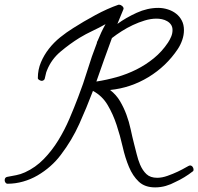

<svg xmlns="http://www.w3.org/2000/svg" viewBox="-20 -773 847 820"><path d="M806.6 -48.8Q806.6 -42 801.8 -40Q787.1 -28.3 767.1 -16.1Q747.1 -3.9 729.5 3.9Q710 14.6 688 21Q666 27.3 642.6 27.3Q598.6 27.3 572.8 2.9Q546.9 -21.5 530.8 -60.1Q514.6 -98.6 503.9 -146Q493.2 -193.4 478 -239.3Q462.9 -285.2 439.9 -324.2Q417 -363.3 377 -384.8Q349.6 -312.5 318.4 -243.2Q287.1 -173.8 240.2 -112.3Q220.7 -85.9 195.3 -63.5Q169.9 -41 140.6 -23.9Q111.3 -6.8 78.6 2.4Q45.9 11.7 12.7 11.7Q6.8 11.7 3.4 6.8Q0 2 0 -2.9Q0 -15.6 10.7 -17.6Q31.2 -21.5 49.3 -24.9Q67.4 -28.3 86.9 -37.1Q131.8 -57.6 167 -93.8Q202.1 -129.9 229 -173.8Q255.9 -217.8 276.4 -265.6Q296.9 -313.5 313.5 -357.4Q335.9 -415 353.5 -473.1Q371.1 -531.2 393.6 -588.9Q393.6 -594.7 396.5 -597.7Q404.3 -617.2 412.6 -634.8Q420.9 -652.3 430.7 -669.9Q403.3 -654.3 375 -641.1Q346.7 -627.9 319.3 -611.3Q278.3 -585.9 238.8 -552.7Q199.2 -519.5 180.7 -472.7Q176.8 -463.9 175.3 -455.1Q173.8 -446.3 170.9 -436.5Q169.9 -432.6 166 -430.2Q162.1 -427.7 158.2 -427.7Q154.3 -427.7 147.9 -431.2Q141.6 -434.6 141.6 -439.5Q141.6 -475.6 154.8 -506.8Q168 -538.1 189 -564.9Q210 -591.8 237.3 -613.8Q264.6 -635.7 293 -653.3Q335.9 -680.7 387.2 -708.5Q438.5 -736.3 486.3 -752.9H489.3Q495.1 -752.9 501.5 -747.6Q507.8 -742.2 507.8 -736.3Q507.8 -734.4 503.9 -725.6Q500 -716.8 495.6 -705.6Q491.2 -694.3 486.8 -684.1Q482.4 -673.8 481.4 -670.9Q517.6 -697.3 563.5 -718.3Q609.4 -739.3 656.2 -739.3Q676.8 -739.3 696.8 -732.9Q716.8 -726.6 731.9 -714.8Q747.1 -703.1 756.3 -685.5Q765.6 -668 765.6 -644.5Q765.6 -623 758.3 -602.1Q751 -581.1 739.3 -563.5Q690.4 -490.2 614.3 -443.8Q538.1 -397.5 450.2 -388.7Q476.6 -368.2 492.7 -340.8Q508.8 -313.5 520 -283.2Q531.2 -252.9 538.1 -220.7Q544.9 -188.5 552.7 -158.2Q558.6 -135.7 564 -113.8Q569.3 -91.8 578.1 -70.3Q588.9 -44.9 605.5 -29.3Q622.1 -13.7 651.4 -13.7Q671.9 -13.7 695.3 -22Q718.8 -30.3 739.3 -40Q759.8 -49.8 773.9 -58.1Q788.1 -66.4 791 -66.4Q797.9 -66.4 802.2 -61Q806.6 -55.7 806.6 -48.8ZM716.8 -644.5Q716.8 -658.2 710.4 -667.5Q704.1 -676.8 693.8 -682.6Q683.6 -688.5 671.9 -690.9Q660.2 -693.4 648.4 -693.4Q624 -693.4 598.1 -685.5Q572.3 -677.7 547.4 -666Q522.5 -654.3 499.5 -639.6Q476.6 -625 458 -610.4Q440.4 -563.5 424.3 -517.6Q408.2 -471.7 391.6 -424.8Q435.5 -431.6 479 -443.8Q522.5 -456.1 562.5 -476.1Q602.5 -496.1 637.2 -524.4Q671.9 -552.7 697.3 -590.8Q705.1 -602.5 710.9 -616.2Q716.8 -629.9 716.8 -644.5Z"/></svg>

Font: Calligraffiti
Style: Regular
Weight: 400
Designer: Dathan Boardman
Foundry: Open Window
Version: Version 1.000